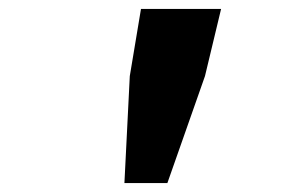

<svg xmlns="http://www.w3.org/2000/svg" viewBox="-20 -704 640 429"><path d="M258 -295 270 -534 295 -684H474L438 -534L354 -295Z"/></svg>

Font: TypoPRO Source Code Pro
Style: Italic
Weight: 900
Italic angle: -11°
Monospace: yes
Designer: Paul D. Hunt, Teo Tuominen
Foundry: Adobe Systems Incorporated
Version: Version 1.030;PS 1.0;hotconv 1.0.84;makeotf.lib2.5.63406